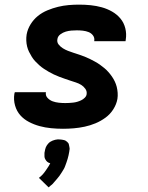

<svg xmlns="http://www.w3.org/2000/svg" viewBox="-20 -548 640 829"><path d="M252 8Q226 8 200.5 5.5Q175 3 151 -3.5Q127 -10 105 -21.5Q83 -33 67.5 -50.5Q52 -68 45 -92.5Q38 -117 42 -143L44 -150H179L178 -149Q176 -135 185.5 -125Q195 -115 207.5 -110.5Q220 -106 234 -104.5Q248 -103 262 -103Q270 -103 278.5 -103.5Q287 -104 296 -105Q305 -106 313.5 -108.5Q322 -111 330.5 -115Q339 -119 346 -126Q353 -133 354 -141Q356 -154 348.5 -164.5Q341 -175 330.5 -181.5Q320 -188 307.5 -192Q295 -196 283 -200Q271 -204 259.5 -208Q248 -212 236 -216.5Q224 -221 212.5 -226.5Q201 -232 190.5 -238Q180 -244 169.5 -251Q159 -258 150 -266Q141 -274 132.5 -283Q124 -292 117.5 -302.5Q111 -313 105.5 -324Q100 -335 97 -347.5Q94 -360 93.5 -373Q93 -386 95 -399Q99 -422 112 -443Q125 -464 143.5 -479Q162 -494 185 -503.5Q208 -513 230.5 -518.5Q253 -524 276 -526Q299 -528 321 -528Q347 -528 371.5 -525.5Q396 -523 419.5 -516.5Q443 -510 464 -498Q485 -486 500 -468Q515 -450 521 -426Q527 -402 523 -377L522 -370H387V-372Q389 -385 381.5 -395Q374 -405 362.5 -409.5Q351 -414 338 -415.5Q325 -417 312 -417Q300 -417 288 -416Q276 -415 264 -411.5Q252 -408 241 -400Q230 -392 228 -380Q225 -366 233 -356Q241 -346 251.5 -339.5Q262 -333 273.5 -328.5Q285 -324 297.5 -320Q310 -316 322 -312Q334 -308 345.5 -303.5Q357 -299 368 -293.5Q379 -288 390 -282Q401 -276 411 -269Q421 -262 430.5 -254Q440 -246 448 -237Q456 -228 463 -218Q470 -208 475.5 -196.5Q481 -185 484 -173Q487 -161 488 -147.5Q489 -134 487 -121Q483 -98 469.5 -76.5Q456 -55 435.5 -40Q415 -25 392 -15.5Q369 -6 345.5 -1Q322 4 298.5 6Q275 8 252 8ZM190 261 148 220Q153 216 157 212.5Q161 209 164.5 205Q168 201 171.5 196.5Q175 192 178 187.5Q181 183 185 177Q189 171 191 168L192 166L197 157Q193 156 190 154.5Q187 153 184.5 151Q182 149 180 146.5Q178 144 176 140.5Q174 137 173 134Q172 131 172 127.5Q172 124 172 119Q172 114 172 112L173 107Q174 102 175 97Q176 92 178 87.5Q180 83 183 78.5Q186 74 190 70Q194 66 198.5 63.5Q203 61 207.5 59Q212 57 218.5 55.5Q225 54 228 54H235Q239 54 243 54.5Q247 55 250 55.5Q253 56 257 57Q261 58 264 60Q267 62 270 64.5Q273 67 275 70Q277 73 277.5 76.5Q278 80 279 83.5Q280 87 280.5 92Q281 97 280 99L279 107Q278 115 276 122.5Q274 130 272 138Q270 146 267 153.5Q264 161 261.5 168.5Q259 176 254.5 183.5Q250 191 245.5 198Q241 205 236.5 211.5Q232 218 226 224.5Q220 231 213 239.5Q206 248 203 250L199 253Z"/></svg>

Font: Iosevka Aile Heavy Oblique
Style: Regular
Weight: 900
Italic angle: -9°
Designer: Belleve Invis
Foundry: Belleve Invis
Version: Version 31.1.0; ttfautohint (v1.8.4)